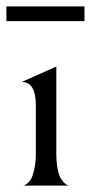

<svg xmlns="http://www.w3.org/2000/svg" viewBox="-32 -580 284 600"><path d="M-12 -514V-560H232V-514ZM80 -251Q80 -324 36 -324L144 -372V-100Q144 -73 148 -52.5Q152 -32 158 -22.5Q164 -13 170 -7.5Q176 -2 180 -1L184 0H40Q42 0 44.5 -1Q47 -2 54 -7.5Q61 -13 66 -22.5Q71 -32 75.5 -52.5Q80 -73 80 -100Z"/></svg>

Font: Bellefair
Style: Regular
Weight: 400
Designer: Nick Shinn, Liron Lavi Turkenic
Foundry: Shinntype
Version: Version 1.003;PS 001.003;hotconv 1.0.88;makeotf.lib2.5.64775